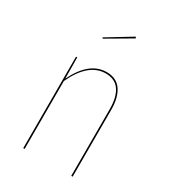

<svg xmlns="http://www.w3.org/2000/svg" viewBox="-183 -846 842 942"><g transform="rotate(30 238.0 -375.0)"><path d="M380 -378V0H372V-378Q372 -446 346.5 -483Q321 -520 268 -520Q171 -520 108 -385V0H100V-518H107L108 -398Q171 -528 269 -528Q325 -528 352.5 -488Q380 -448 380 -378ZM309 -742 169 -660 165 -665 305 -750Z"/></g></svg>

Font: Fira Sans Compressed Eight
Style: Regular
Weight: 100
Width: 1
Designer: bBox Type GmbH & Carrois Corporate GbR & Edenspiekermann AG
Foundry: bBox Type GmbH & Carrois Corporate GbR & Edenspiekermann AG
Version: Version 4.301